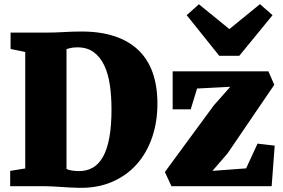

<svg xmlns="http://www.w3.org/2000/svg" viewBox="-20 -901 1371 929"><path d="M883.3 -827.6 942.4 -880.4 1089.8 -760.3 1237.8 -880.9 1298.8 -827.6 1137.7 -630.9H1041ZM777.8 -68.8 1014.2 -390.6 1094.2 -481 933.6 -472.7 902.8 -372.1H815.4V-555.7H1278.8L1307.1 -490.7L1080.6 -158.2L1007.8 -74.2L1170.9 -86.4L1226.1 -206.1L1309.1 -196.3L1294.4 0H809.6ZM29.3 -74.2 102.1 -85.9V-649.4L31.2 -664.1V-743.2H200.2Q224.6 -743.2 246.1 -743.9Q267.6 -744.6 288.1 -745.8Q308.6 -747.1 329.6 -747.8Q350.6 -748.5 374.5 -748.5Q465.8 -748.5 534.7 -725.6Q603.5 -702.6 649.7 -658.4Q695.8 -614.3 718.8 -549.1Q741.7 -483.9 741.7 -398.9Q741.7 -311.5 716.1 -236.3Q690.4 -161.1 641.6 -106.2Q592.8 -51.3 521.7 -20.8Q450.7 9.8 359.4 7.8Q338.9 7.3 316.2 6.1Q293.5 4.9 272.2 3.4Q251 2 232.4 1Q213.9 0 202.1 0H29.3ZM301.8 -83.5Q312.5 -78.1 328.6 -75.7Q344.7 -73.2 362.8 -73.2Q399.9 -73.2 429 -89.8Q458 -106.4 478.3 -142.3Q498.5 -178.2 509 -234.9Q519.5 -291.5 519.5 -372.1Q519.5 -435.5 511.5 -490.2Q503.4 -544.9 484.1 -585.2Q464.8 -625.5 433.3 -648.7Q401.9 -671.9 355 -671.9Q332 -671.9 319.3 -668.2Q306.6 -664.6 301.8 -663.6Z"/></svg>

Font: Merriweather UltraBold
Style: Regular
Weight: 900
Designer: Eben Sorkin ( sorkintype@gmail.com )
Foundry: Eben Sorkin
Version: Version 1.570; ttfautohint (v1.3) -l 8 -r 32 -G 0 -x 0 -H 60